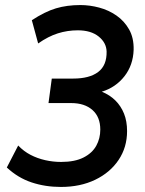

<svg xmlns="http://www.w3.org/2000/svg" viewBox="-20 -731 572 760"><path d="M221 9Q159 9 105 -9Q51 -27 7 -68L52 -155Q74 -132 101 -118Q128 -104 159 -97Q190 -90 222 -90Q276 -90 310.5 -107.5Q345 -125 361 -154Q377 -183 377 -218Q377 -268 346 -295.5Q315 -323 262 -323H172L185 -420H270Q334 -420 368.5 -446Q403 -472 402 -527Q401 -562 370.5 -586.5Q340 -611 288 -611Q247 -611 209 -599Q171 -587 131 -559L106 -651Q158 -685 201.5 -698Q245 -711 298 -711Q335 -711 372.5 -701Q410 -691 441 -669.5Q472 -648 491 -614.5Q510 -581 509 -534Q507 -473 472.5 -429Q438 -385 383 -368Q415 -355 437 -333Q459 -311 471 -281Q483 -251 483 -212Q483 -148 449.5 -98Q416 -48 357 -19.5Q298 9 221 9Z"/></svg>

Font: Finlandica Medium
Style: Italic
Weight: 500
Italic angle: -8°
Designer: Niklas Ekholm, Juho Hiilivirta, Jaakko Suomalainen
Foundry: Helsinki Type Studio
Version: Version 1.063